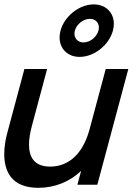

<svg xmlns="http://www.w3.org/2000/svg" viewBox="-20 -862 655 896"><path d="M351.5 -596.5C419.5 -596.5 488.8 -651.5 506.9 -719C509.8 -730 511.2 -740.7 511.2 -750.9C511.2 -803 474.1 -841.5 417.2 -841.5C350.2 -841.5 280.4 -786.5 262.4 -719C259.4 -708.1 258 -697.4 258 -687.3C258 -635.1 295.4 -596.5 351.5 -596.5ZM369.6 -664C344.4 -664 327.5 -681.7 327.5 -705.1C327.5 -709.5 328.1 -714.2 329.4 -719C337.5 -749.5 369.1 -774 399.1 -774C424.9 -774 441.4 -757 441.4 -733.6C441.4 -729 440.7 -724.1 439.4 -719C431.3 -689 400.6 -664 369.6 -664ZM473.4 -540 398.1 -259C363.8 -131 289.3 -84.5 214.3 -84.5C138 -84.5 115.4 -131.2 115.4 -187.2C115.4 -215.5 121.2 -246.3 128.8 -274.5L199.9 -540H93.9L13.5 -240C6.5 -213.7 -0.2 -178.8 -0.2 -143.3C-0.2 -65.8 31.3 14.5 158.8 14.5C236.8 14.5 305.6 -14.5 358.5 -64.5L341.2 0H434.2L578.9 -540Z"/></svg>

Font: Manrope
Style: SemiBoldItalic
Weight: 600
Italic angle: -15°
Designer: Mikhail Sharanda
Foundry: Mikhail Sharanda
Version: Version 4.502;hotconv 1.0.109;makeotfexe 2.5.65596